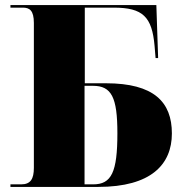

<svg xmlns="http://www.w3.org/2000/svg" viewBox="-20 -734 726 754"><path d="M21 0H366C573 0 655 -88 655 -210C655 -333 585 -407 396 -407H313V-704H427C541 -704 577 -668 587 -554L591 -506H601L594 -714H21V-704H70C96 -704 113 -693 113 -644V-75C113 -31 100 -10 63 -10H21ZM346 -10H312V-397H345C418 -397 441 -352 441 -211C441 -58 418 -10 346 -10Z"/></svg>

Font: Noto Serif Display Black
Style: Regular
Weight: 900
Designer: Monotype Design Team
Foundry: Monotype Imaging Inc.
Version: Version 2.009